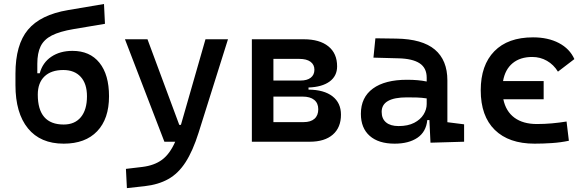

<svg xmlns="http://www.w3.org/2000/svg" viewBox="-20 -716 2970 970"><path d="M301.8 9.8Q184.1 9.8 121.1 -67.6Q58.1 -145 58.1 -286.1V-343.8Q58.1 -490.2 121.3 -565.9Q184.6 -641.6 323.7 -665L505.4 -695.8L510.3 -595.7L350.6 -568.8Q281.7 -557.1 241.9 -536.9Q202.1 -516.6 185.3 -482.2Q168.5 -447.8 168.5 -393.6V-345.7H180.7Q195.3 -399.9 239.3 -429.4Q283.2 -459 346.2 -459Q434.1 -459 482.4 -398.9Q530.8 -338.9 530.8 -229.5Q530.8 -115.7 470.9 -53Q411.1 9.8 301.8 9.8ZM301.8 -86.9Q357.9 -86.9 388.7 -124.3Q419.4 -161.6 419.4 -229.5Q419.4 -293 387.9 -327.6Q356.4 -362.3 299.8 -362.3Q238.3 -362.3 204.6 -329.8Q170.9 -297.4 170.9 -237.8Q170.9 -86.9 301.8 -86.9Z M810.5 0 611.3 -517.6H725.1L885.7 -85H894L1018.1 -517.6H1131.8L983.4 -45.9Q954.1 46.9 917.5 103.5Q880.9 160.2 830.6 188.5Q780.3 216.8 710.4 224.6L621.1 234.4L616.2 137.2L698.7 127.4Q759.3 120.1 798.6 91.1Q837.9 62 865.2 0Z M1252.4 0V-517.6H1514.6Q1594.7 -517.6 1638.9 -481.9Q1683.1 -446.3 1683.1 -380.9Q1683.1 -332 1645.3 -304.2Q1607.4 -276.4 1538.6 -273.9V-263.2Q1616.7 -262.7 1659.7 -229.5Q1702.6 -196.3 1702.6 -136.7Q1702.6 -71.8 1661.4 -35.9Q1620.1 0 1544.9 0ZM1492.2 -418.5H1361.3V-309.1H1498Q1531.7 -309.1 1550 -323.5Q1568.4 -337.9 1568.4 -363.8Q1568.4 -389.6 1548.6 -404.1Q1528.8 -418.5 1492.2 -418.5ZM1508.8 -228H1361.3V-99.1H1514.2Q1549.8 -99.1 1568.8 -116Q1587.9 -132.8 1587.9 -164.1Q1587.9 -194.8 1567.4 -211.4Q1546.9 -228 1508.8 -228Z M1973.6 9.8Q1892.6 9.8 1847.9 -29.5Q1803.2 -68.8 1803.2 -141.1Q1803.2 -224.1 1864 -268.6Q1924.8 -313 2036.6 -313Q2093.8 -313 2135.7 -304.2V-323.7Q2135.7 -373 2099.6 -396.5Q2063.5 -419.9 1992.2 -421.4L1866.7 -424.8L1876.5 -522.5L1982.4 -521Q2113.3 -519 2176.8 -465.6Q2240.2 -412.1 2240.2 -309.6V-98.6L2324.7 -87.9V0L2154.8 4.9L2149.4 -109.4H2138.7Q2132.8 -49.8 2088.9 -20Q2044.9 9.8 1973.6 9.8ZM1993.7 -79.1Q2041 -79.1 2072.5 -95.5Q2104 -111.8 2119.9 -137.5Q2135.7 -163.1 2135.7 -190.4V-218.8Q2110.8 -222.7 2086.4 -223.4Q2062 -224.1 2036.1 -224.1Q1908.2 -224.1 1908.2 -150.9Q1908.2 -116.2 1930.4 -97.7Q1952.6 -79.1 1993.7 -79.1Z M2680.7 9.8Q2550.8 9.8 2479.7 -59.8Q2408.7 -129.4 2408.7 -259.8Q2408.7 -386.7 2477.3 -457Q2545.9 -527.3 2672.9 -527.3Q2749 -527.3 2803.7 -498.5Q2858.4 -469.7 2881.8 -417.5L2798.8 -354Q2777.3 -389.2 2743.4 -408.7Q2709.5 -428.2 2668.9 -428.2Q2607.9 -428.2 2569.8 -396.7Q2531.7 -365.2 2521.5 -306.6H2726.6V-214.4H2522.9Q2535.6 -153.3 2579.1 -121.3Q2622.6 -89.4 2692.4 -89.4Q2730.5 -89.4 2768.3 -92.8Q2806.2 -96.2 2842.3 -102.1L2854 -4.9Q2812.5 3.9 2768.1 6.8Q2723.6 9.8 2680.7 9.8Z"/></svg>

Font: Caskaydia Cove Medium
Style: Regular
Weight: 500
Monospace: yes
Designer: Aaron Bell
Foundry: Saja Typeworks
Version: Version 4.300; ttfautohint (v1.8.3)